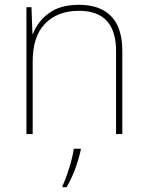

<svg xmlns="http://www.w3.org/2000/svg" viewBox="-20 -558 613 799"><path d="M489 -346V0H463V-345Q463 -513 309 -513Q220 -513 168 -460Q116 -407 116 -302V0H90V-528H111L115 -417H117Q137 -469 184 -503.5Q231 -538 309 -538Q396 -538 442.5 -490.5Q489 -443 489 -346ZM316 67Q295 157 257 221H240V215Q252 192 267.5 142.5Q283 93 287 61H316Z"/></svg>

Font: Noto Sans UI Thin
Style: Regular
Weight: 250
Designer: Monotype Design Team
Foundry: Monotype Imaging Inc.
Version: Version 1.001